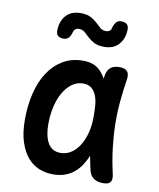

<svg xmlns="http://www.w3.org/2000/svg" viewBox="-88 -855 775 934"><g transform="rotate(10 300.0 -388.0)"><path d="M237 10Q201 10 168.5 -3Q136 -16 111.5 -44.5Q87 -73 72 -118.5Q57 -164 57 -230Q57 -298 71.5 -358.5Q86 -419 115 -463.5Q144 -508 187 -534Q230 -560 287 -560Q335 -560 363 -537Q386 -518 400 -491L402 -507Q407 -535 423 -547.5Q439 -560 466 -560Q494 -560 505 -547Q516 -534 512 -507Q503 -450 498 -395Q493 -340 494 -283.5Q495 -227 502 -167.5Q509 -108 524 -42Q530 -15 521 -2.5Q512 10 484 10Q456 10 438 -3Q420 -16 414 -42Q406 -77 400 -111Q395 -97 388 -85Q366 -41 328.5 -15.5Q291 10 237 10ZM256 -99Q282 -99 305 -113Q328 -127 345.5 -153Q363 -179 373.5 -216.5Q384 -254 384 -302Q384 -329 382 -355.5Q380 -382 372 -403Q364 -424 348.5 -437.5Q333 -451 306 -451Q277 -451 252.5 -433.5Q228 -416 210 -385.5Q192 -355 182.5 -314Q173 -273 173 -226Q173 -168 193 -133.5Q213 -99 256 -99ZM212 -685Q206 -665 196.5 -657Q187 -649 173 -649Q154 -649 145 -658Q136 -667 137 -685Q138 -730 163.5 -758Q189 -786 235 -786Q266 -786 285 -776Q304 -766 317 -753.5Q330 -741 341.5 -731Q353 -721 370 -721Q377 -721 382 -723Q387 -725 390.5 -728Q394 -731 395.5 -735.5Q397 -740 398 -745Q405 -765 413.5 -773Q422 -781 436 -781Q455 -781 464.5 -772Q474 -763 473 -745Q472 -701 446.5 -672.5Q421 -644 375 -644Q344 -644 325 -654Q306 -664 293 -676.5Q280 -689 268.5 -699Q257 -709 240 -709Q233 -709 228.5 -707Q224 -705 220.5 -702Q217 -699 215 -694.5Q213 -690 212 -685Z"/></g></svg>

Font: Maple Mono SemiBold
Style: Regular
Weight: 600
Monospace: yes
Designer: subframe7536
Version: Version 7.000